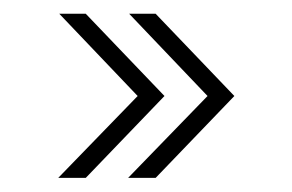

<svg xmlns="http://www.w3.org/2000/svg" viewBox="-20 -404 414 272"><path d="M161.5 -152 274 -268 163 -384.5H200.5L312 -268L200.5 -152ZM62.5 -152 175 -268 64 -384.5H101.5L213 -268L101.5 -152Z"/></svg>

Font: Imbue Thin 10pt
Style: Regular
Weight: 400
Version: Version 1.102